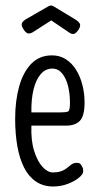

<svg xmlns="http://www.w3.org/2000/svg" viewBox="-20 -665 362 697"><path d="M173 12Q137 12 110.5 -6Q84 -24 67.5 -56.5Q51 -89 43 -134Q35 -179 35 -234Q35 -299 49.5 -351Q64 -403 93.5 -433.5Q123 -464 169 -464Q197 -464 219 -450Q241 -436 256 -412Q271 -388 279 -357Q287 -326 287 -293Q287 -244 270 -226.5Q253 -209 221 -209H94Q92 -155 104 -117Q116 -79 134.5 -59Q153 -39 172 -39Q188 -39 199 -42.5Q210 -46 217.5 -51Q225 -56 231 -61.5Q237 -67 243.5 -70.5Q250 -74 259 -74Q267 -74 271 -70.5Q275 -67 277 -62Q281 -55 281.5 -52Q282 -49 282 -42Q282 -33 266.5 -20Q251 -7 226 2.5Q201 12 173 12ZM94 -257H201Q221 -257 227.5 -260.5Q234 -264 234 -292Q234 -325 227 -353Q220 -381 205.5 -398.5Q191 -416 170 -416Q145 -416 127.5 -395.5Q110 -375 101.5 -339Q93 -303 94 -257ZM165 -645Q169 -645 171.5 -643.5Q174 -642 178 -640L249 -597Q265 -588 269.5 -579.5Q274 -571 265 -557Q256 -544 248.5 -542Q241 -540 231 -547L166 -591L99 -548Q91 -543 83 -543.5Q75 -544 65 -559Q56 -573 60 -581.5Q64 -590 79 -598L152 -640Q156 -642 158.5 -643.5Q161 -645 165 -645Z"/></svg>

Font: Fredoka Condensed Light
Style: Regular
Weight: 300
Width: 3
Designer: Ben Nathan
Foundry: Milena B. Brandão, Ben Nathan
Version: Version 2.001